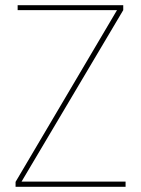

<svg xmlns="http://www.w3.org/2000/svg" viewBox="-20 -720 544 740"><path d="M40 0V-19L431 -681H48V-700H455V-681L63 -20H464V0Z"/></svg>

Font: DM Sans 10pt Thin
Style: Regular
Weight: 250
Version: Version 4.004;gftools[0.9.30]